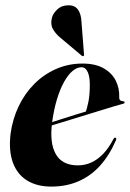

<svg xmlns="http://www.w3.org/2000/svg" viewBox="-20 -698 492 728"><path d="M97 -209.5Q97 -209.5 113.8 -214.8Q130.5 -220 157.5 -228.5Q184.5 -237 214.5 -246.8Q244.5 -256.5 272 -265Q299.5 -273.5 317 -278.5L302.5 -267Q310 -285 315.2 -312Q320.5 -339 320.5 -374.5Q321 -406 312.8 -424.5Q304.5 -443 289 -443Q272 -443 255 -428.8Q238 -414.5 222.8 -387.2Q207.5 -360 195.8 -321Q184 -282 177.5 -233Q167.5 -155.5 191.8 -113.2Q216 -71 275.5 -71Q302.5 -71 326.5 -82Q350.5 -93 371.5 -115Q392.5 -137 410 -170.5Q412 -174 414 -175.2Q416 -176.5 418 -176Q420 -175.5 420.8 -172.8Q421.5 -170 419.5 -166Q395 -109.5 359.8 -70.2Q324.5 -31 278 -10.8Q231.5 9.5 174.5 9.5Q120.5 9.5 83 -13.5Q45.5 -36.5 29 -81.2Q12.5 -126 20 -190.5Q27.5 -246 50.5 -294.5Q73.5 -343 109.8 -379.5Q146 -416 192.8 -436.5Q239.5 -457 292.5 -457Q342 -457 373.2 -439Q404.5 -421 419 -392Q433.5 -363 432 -329.5Q431.5 -323 434.5 -319Q437.5 -315 446.5 -314Q450 -314 451.2 -312.8Q452.5 -311.5 452.5 -310Q452.5 -308.5 451.5 -307Q450.5 -305.5 446.5 -304.5Q438 -302.5 409.5 -294Q381 -285.5 341.8 -273.2Q302.5 -261 260.5 -248.2Q218.5 -235.5 182.2 -224.2Q146 -213 123.5 -206Q101 -199 101 -199ZM289 -614 298.5 -492.5Q299 -490.5 298.8 -489Q298.5 -487.5 297 -486Q296 -485 294 -485.2Q292 -485.5 291 -486L206.5 -557Q190.5 -570.5 180.5 -588.2Q170.5 -606 177 -631Q181 -647 197.5 -662.5Q214 -678 240.5 -678Q263.5 -678 275.5 -661.8Q287.5 -645.5 289 -614Z"/></svg>

Font: Fraunces 120pt
Style: Bold Italic
Weight: 700
Italic angle: -16°
Version: Version 1.000;[b76b70a41]